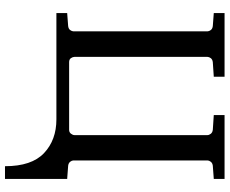

<svg xmlns="http://www.w3.org/2000/svg" viewBox="-95 -616 916 766"><g transform="rotate(90 363.0 -233.0)"><path d="M643.1 205.1Q643.1 98.6 590.8 49.3Q538.6 0 456.1 0H32.2V-43L84 -46.9Q95.2 -48.3 100.1 -55.2Q105 -62 105 -67.9V-603Q105 -608.9 100.1 -615.7Q95.2 -622.6 84 -624L32.2 -627.9V-670.9H286.1V-627.9L228 -624Q216.8 -622.6 211.9 -615.7Q207 -608.9 207 -603V-71.8Q207 -65.4 211.9 -58.1Q216.8 -50.8 228 -50.8H498Q507.8 -50.8 513.4 -58.1Q519 -65.4 519 -71.8V-603Q519 -608.9 513.9 -615.7Q508.8 -622.6 498 -624L439 -627.9V-670.9H693.8V-627.9L641.1 -624Q630.4 -622.6 625.2 -615.7Q620.1 -608.9 620.1 -603V-67.9Q620.1 -62 625.2 -55.2Q630.4 -48.3 641.1 -46.9L693.8 -43V205.1Z"/></g></svg>

Font: Charis
Style: Regular
Weight: 400
Designer: Walt Agee, Miriam Martin, Annie Olsen, Victor Gaultney, Lorna Priest, Alan Ward, Bob Hallissy, Martin Hosken, Sharon Cor
Foundry: SIL Global
Version: Version 7.000